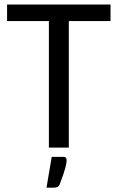

<svg xmlns="http://www.w3.org/2000/svg" viewBox="-20 -662 527 861"><path d="M11.7 0ZM475.6 -641.6V-567.4H288.6V0H199.2V-567.4H11.7V-641.6ZM263.2 41.5Q273.9 41.5 276.4 46.6Q278.8 51.8 278.8 57.1Q278.8 61.5 277.6 69.6Q276.4 77.6 273.2 90.1Q270 102.5 263.9 120.4Q257.8 138.2 248.5 162.6Q244.6 173.3 237.3 176.5Q230 179.7 218.3 179.7H188.5L211.9 41.5Z"/></svg>

Font: Carlito
Style: Regular
Weight: 400
Designer: Lukasz Dziedzic
Foundry: tyPoland Lukasz Dziedzic
Version: Version 1.104